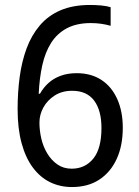

<svg xmlns="http://www.w3.org/2000/svg" viewBox="-20 -744 560 774"><path d="M51 -304Q51 -373 59.5 -435Q68 -497 87.5 -549.5Q107 -602 140.5 -641.5Q174 -681 224 -702.5Q274 -724 344 -724Q365 -724 387.5 -722Q410 -720 426 -715V-640Q409 -645 388.5 -648Q368 -651 346 -651Q289 -651 249.5 -630Q210 -609 186 -571Q162 -533 150.5 -481Q139 -429 136 -366H141Q155 -391 175.5 -409.5Q196 -428 224.5 -438.5Q253 -449 289 -449Q347 -449 388.5 -422Q430 -395 452.5 -345Q475 -295 475 -229Q475 -157 450.5 -103.5Q426 -50 380.5 -20Q335 10 270 10Q222 10 182 -9.5Q142 -29 112.5 -68.5Q83 -108 67 -167Q51 -226 51 -304ZM269 -64Q323 -64 356 -104.5Q389 -145 389 -228Q389 -299 359.5 -338.5Q330 -378 271 -378Q230 -378 200.5 -359Q171 -340 155 -311Q139 -282 139 -250Q139 -218 146.5 -185.5Q154 -153 170.5 -125.5Q187 -98 211.5 -81Q236 -64 269 -64Z"/></svg>

Font: Noto Sans SemiCondensed
Style: Regular
Weight: 400
Width: 4
Version: Version 2.013